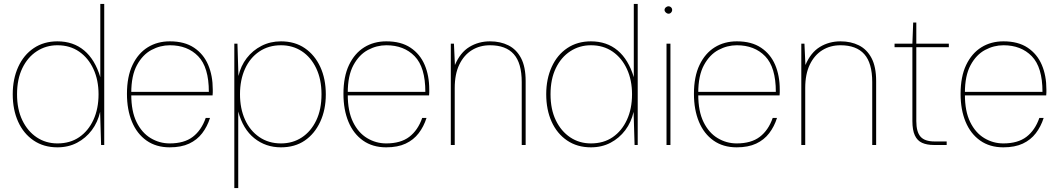

<svg xmlns="http://www.w3.org/2000/svg" viewBox="-20 -740 5400 980"><path d="M273 12Q203 12 151.5 -23Q100 -58 72.5 -119Q45 -180 45 -259Q45 -337 73 -398.5Q101 -460 152.5 -494.5Q204 -529 273 -529Q354 -529 409.5 -482.5Q465 -436 492 -346V-720H512V0H496L491 -169Q479 -116 448.5 -75.5Q418 -35 373.5 -11.5Q329 12 273 12ZM273 -8Q338 -8 384.5 -40Q431 -72 457 -128.5Q483 -185 483 -259Q483 -331 457 -387.5Q431 -444 384 -476.5Q337 -509 273 -509Q215 -509 168 -478.5Q121 -448 94 -392Q67 -336 67 -259Q67 -182 94 -126Q121 -70 167.5 -39Q214 -8 273 -8Z M846 12Q777 12 728 -22.5Q679 -57 653.5 -118.5Q628 -180 628 -261Q628 -349 656.5 -408.5Q685 -468 734 -498.5Q783 -529 847 -529Q922 -529 970.5 -496.5Q1019 -464 1042.5 -409Q1066 -354 1066 -283Q1066 -274 1066 -268Q1066 -262 1065 -253H639V-271H1046Q1046 -397 991.5 -453Q937 -509 847 -509Q798 -509 753 -485Q708 -461 679 -407.5Q650 -354 650 -266V-257Q650 -172 677 -117Q704 -62 749 -35Q794 -8 846 -8Q920 -8 964 -41.5Q1008 -75 1030 -138H1052Q1038 -94 1012 -60Q986 -26 945.5 -7Q905 12 846 12Z M1176 220V-517H1192L1197 -352Q1209 -404 1239.5 -443.5Q1270 -483 1315 -506Q1360 -529 1414 -529Q1485 -529 1536 -494Q1587 -459 1615 -398Q1643 -337 1643 -258Q1643 -180 1614.5 -118.5Q1586 -57 1535.5 -22.5Q1485 12 1414 12Q1336 12 1278 -34.5Q1220 -81 1196 -171V220ZM1414 -8Q1474 -8 1520.5 -38.5Q1567 -69 1594 -125Q1621 -181 1621 -259Q1621 -335 1594 -391.5Q1567 -448 1520.5 -478.5Q1474 -509 1414 -509Q1351 -509 1303.5 -477Q1256 -445 1230.5 -388.5Q1205 -332 1205 -259Q1205 -186 1230.5 -129.5Q1256 -73 1303.5 -40.5Q1351 -8 1414 -8Z M1951 12Q1882 12 1833 -22.5Q1784 -57 1758.5 -118.5Q1733 -180 1733 -261Q1733 -349 1761.5 -408.5Q1790 -468 1839 -498.5Q1888 -529 1952 -529Q2027 -529 2075.5 -496.5Q2124 -464 2147.5 -409Q2171 -354 2171 -283Q2171 -274 2171 -268Q2171 -262 2170 -253H1744V-271H2151Q2151 -397 2096.5 -453Q2042 -509 1952 -509Q1903 -509 1858 -485Q1813 -461 1784 -407.5Q1755 -354 1755 -266V-257Q1755 -172 1782 -117Q1809 -62 1854 -35Q1899 -8 1951 -8Q2025 -8 2069 -41.5Q2113 -75 2135 -138H2157Q2143 -94 2117 -60Q2091 -26 2050.5 -7Q2010 12 1951 12Z M2281 0V-517H2297L2302 -408Q2329 -472 2376 -500.5Q2423 -529 2481 -529Q2534 -529 2575 -508.5Q2616 -488 2639.5 -443.5Q2663 -399 2663 -326V0H2643V-321Q2643 -418 2602.5 -463.5Q2562 -509 2481 -509Q2429 -509 2388.5 -484Q2348 -459 2324.5 -410.5Q2301 -362 2301 -291V0Z M2996 12Q2926 12 2874.5 -23Q2823 -58 2795.5 -119Q2768 -180 2768 -259Q2768 -337 2796 -398.5Q2824 -460 2875.5 -494.5Q2927 -529 2996 -529Q3077 -529 3132.5 -482.5Q3188 -436 3215 -346V-720H3235V0H3219L3214 -169Q3202 -116 3171.5 -75.5Q3141 -35 3096.5 -11.5Q3052 12 2996 12ZM2996 -8Q3061 -8 3107.5 -40Q3154 -72 3180 -128.5Q3206 -185 3206 -259Q3206 -331 3180 -387.5Q3154 -444 3107 -476.5Q3060 -509 2996 -509Q2938 -509 2891 -478.5Q2844 -448 2817 -392Q2790 -336 2790 -259Q2790 -182 2817 -126Q2844 -70 2890.5 -39Q2937 -8 2996 -8Z M3382 0V-517H3402V0ZM3392 -670Q3385 -670 3378.5 -676Q3372 -682 3372 -689Q3372 -697 3378.5 -702.5Q3385 -708 3392 -708Q3400 -708 3405.5 -702.5Q3411 -697 3411 -689Q3411 -682 3405.5 -676Q3400 -670 3392 -670Z M3740 12Q3671 12 3622 -22.5Q3573 -57 3547.5 -118.5Q3522 -180 3522 -261Q3522 -349 3550.5 -408.5Q3579 -468 3628 -498.5Q3677 -529 3741 -529Q3816 -529 3864.5 -496.5Q3913 -464 3936.5 -409Q3960 -354 3960 -283Q3960 -274 3960 -268Q3960 -262 3959 -253H3533V-271H3940Q3940 -397 3885.5 -453Q3831 -509 3741 -509Q3692 -509 3647 -485Q3602 -461 3573 -407.5Q3544 -354 3544 -266V-257Q3544 -172 3571 -117Q3598 -62 3643 -35Q3688 -8 3740 -8Q3814 -8 3858 -41.5Q3902 -75 3924 -138H3946Q3932 -94 3906 -60Q3880 -26 3839.5 -7Q3799 12 3740 12Z M4070 0V-517H4086L4091 -408Q4118 -472 4165 -500.5Q4212 -529 4270 -529Q4323 -529 4364 -508.5Q4405 -488 4428.5 -443.5Q4452 -399 4452 -326V0H4432V-321Q4432 -418 4391.5 -463.5Q4351 -509 4270 -509Q4218 -509 4177.5 -484Q4137 -459 4113.5 -410.5Q4090 -362 4090 -291V0Z M4747 0Q4711 0 4686.5 -11Q4662 -22 4649.5 -49Q4637 -76 4637 -122V-499H4546V-517H4637L4641 -625H4657V-517H4823V-499H4657V-122Q4657 -67 4678.5 -42.5Q4700 -18 4750 -18H4812V0Z M5101 12Q5032 12 4983 -22.5Q4934 -57 4908.5 -118.5Q4883 -180 4883 -261Q4883 -349 4911.5 -408.5Q4940 -468 4989 -498.5Q5038 -529 5102 -529Q5177 -529 5225.5 -496.5Q5274 -464 5297.5 -409Q5321 -354 5321 -283Q5321 -274 5321 -268Q5321 -262 5320 -253H4894V-271H5301Q5301 -397 5246.5 -453Q5192 -509 5102 -509Q5053 -509 5008 -485Q4963 -461 4934 -407.5Q4905 -354 4905 -266V-257Q4905 -172 4932 -117Q4959 -62 5004 -35Q5049 -8 5101 -8Q5175 -8 5219 -41.5Q5263 -75 5285 -138H5307Q5293 -94 5267 -60Q5241 -26 5200.5 -7Q5160 12 5101 12Z"/></svg>

Font: DM Sans 11pt Thin
Style: Regular
Weight: 250
Version: Version 4.004;gftools[0.9.30]